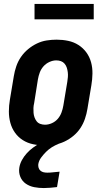

<svg xmlns="http://www.w3.org/2000/svg" viewBox="-20 -729 540 973"><path d="M207 8Q177 8 148 2Q119 -4 95.5 -19Q72 -34 56 -56.5Q40 -79 32.5 -106.5Q25 -134 25 -164Q25 -194 30 -223L50 -343Q54 -368 62.5 -393Q71 -418 86 -440Q101 -462 122 -479.5Q143 -497 167 -508.5Q191 -520 216.5 -524Q242 -528 267 -528Q297 -528 325.5 -522Q354 -516 377.5 -501Q401 -486 417.5 -463.5Q434 -441 441.5 -413.5Q449 -386 448.5 -356Q448 -326 443 -297L423 -177Q419 -152 410.5 -127Q402 -102 387.5 -80Q373 -58 352 -40.5Q331 -23 306.5 -11.5Q282 0 257 4Q232 8 207 8ZM208 -97Q226 -97 243.5 -105Q261 -113 273 -127Q285 -141 291.5 -158.5Q298 -176 301 -194L321 -314Q323 -326 324 -338.5Q325 -351 323.5 -363Q322 -375 318.5 -386Q315 -397 307.5 -406Q300 -415 289 -419Q278 -423 265 -423Q248 -423 230.5 -415Q213 -407 200.5 -393Q188 -379 181.5 -361.5Q175 -344 172 -326L153 -206Q150 -194 149.5 -181.5Q149 -169 150 -157Q151 -145 155 -134Q159 -123 166 -114Q173 -105 184.5 -101Q196 -97 208 -97ZM202 224Q177 224 153.5 219.5Q130 215 111 202Q92 189 83 167Q74 145 78 120Q81 101 91 82.5Q101 64 115.5 48Q130 32 147 19.5Q164 7 183 -3L193 -8H278L277 0Q259 7 243 17Q227 27 213.5 40.5Q200 54 188.5 69.5Q177 85 174 103Q173 112 175.5 121Q178 130 185 136Q192 142 201 144Q210 146 220 146Q235 146 250.5 144Q266 142 282 141L269 219Q252 221 235 222.5Q218 224 202 224ZM155 -631V-709H455V-631Z"/></svg>

Font: Iosevka SS04 Extrabold Oblique
Style: Regular
Weight: 800
Italic angle: -9°
Monospace: yes
Designer: Belleve Invis
Foundry: Belleve Invis
Version: Version 19.0.0; ttfautohint (v1.8.4)